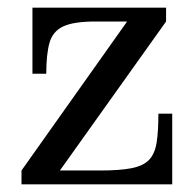

<svg xmlns="http://www.w3.org/2000/svg" viewBox="-20 -480 510 500"><path d="M228.5 -424Q171.5 -424 144.2 -411Q117 -398 108.8 -368.2Q100.5 -338.5 100.5 -288H64.5V-460H412.5V-424L136 -36H241Q292 -36 322.5 -42Q353 -48 368 -63.5Q383 -79 387.8 -108.2Q392.5 -137.5 392.5 -184H428.5V0H36V-36L311 -424Z"/></svg>

Font: Bodoni* 06pt
Style: Regular
Weight: 400
Version: Version 2.3